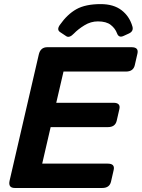

<svg xmlns="http://www.w3.org/2000/svg" viewBox="-20 -935 705 955"><path d="M277.3 -810.5Q314.5 -863.8 359.9 -889.2Q405.3 -914.6 481 -914.6Q544.9 -914.6 584.5 -884.3Q624 -854 638.7 -803.2Q645.5 -779.3 620.6 -768.1L593.8 -755.9Q570.8 -745.6 562 -769.5Q553.2 -793.5 531 -811Q508.8 -828.6 466.8 -828.6Q431.6 -828.6 399.9 -809.1Q368.2 -789.6 348.1 -768.6Q325.2 -744.6 309.6 -754.9L278.8 -775.4Q261.2 -787.1 277.3 -810.5ZM53.7 0Q19.5 0 27.8 -36.6L172.9 -663.6Q181.2 -700.2 215.3 -700.2H634.3Q670.9 -700.2 663.6 -668.5L650.4 -610.8Q643.1 -579.1 606.4 -579.1H295.9L259.8 -423.8H544.4Q581.1 -423.8 573.7 -392.1L560.5 -334.5Q553.2 -302.7 516.6 -302.7H231.9L189.9 -121.1H516.1Q552.7 -121.1 545.4 -89.4L532.2 -31.7Q524.9 0 488.3 0Z"/></svg>

Font: Istok
Style: Bold Italic
Weight: 700
Italic angle: -13°
Designer: Andrey V. Panov
Foundry: Andrey V. Panov
Version: Version 1.0.3